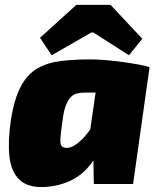

<svg xmlns="http://www.w3.org/2000/svg" viewBox="-20 -759 653 792"><path d="M354 -514Q380 -514 415.5 -511Q451 -508 487.5 -503Q524 -498 553.5 -492.5Q583 -487 597 -482L434 -376Q409 -377 386 -377Q363 -377 328 -377Q312 -377 298 -373.5Q284 -370 273 -359.5Q262 -349 253 -327.5Q244 -306 239 -270Q232 -219 229.5 -192.5Q227 -166 234 -157Q241 -148 260 -149Q279 -151 302 -169.5Q325 -188 346 -216.5Q367 -245 380 -277L414 -221Q399 -148 365.5 -97.5Q332 -47 283 -20Q234 7 170 12Q98 17 62 -16Q26 -49 19 -113Q12 -177 25 -264Q39 -353 66.5 -403.5Q94 -454 135.5 -477.5Q177 -501 232 -507.5Q287 -514 354 -514ZM392 -500 597 -482 529 0H367L365 -109L338 -125ZM436 -739 567 -599 512 -531 365 -625H357L193 -531L145 -603L295 -739Z"/></svg>

Font: Exo 2 Black
Style: Italic
Weight: 900
Italic angle: -8°
Designer: Natanael Gama
Foundry: Natanael Gama
Version: Version 2.010